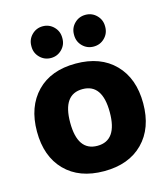

<svg xmlns="http://www.w3.org/2000/svg" viewBox="-113 -865 823 943"><g transform="rotate(-15 298.0 -393.0)"><path d="M200.2 -284.2Q200.2 -139.6 300.8 -139.6Q401.4 -139.6 401.4 -283.7Q401.4 -427.7 300.8 -427.7Q200.2 -427.7 200.2 -284.2ZM103.5 -484.4Q174.8 -557.6 300.8 -557.6Q426.8 -557.6 499 -483.9Q571.3 -410.2 571.3 -283.7Q571.3 -157.2 499 -84Q426.8 -10.7 300.8 -10.7Q174.8 -10.7 103 -84Q31.2 -157.2 31.2 -283.7Q31.2 -410.2 103.5 -484.4ZM113.3 -693.4V-697.3Q113.3 -730.5 136.2 -753.4Q159.2 -776.4 191.9 -776.4Q224.6 -776.4 247.6 -753.4Q270.5 -730.5 270.5 -697.3V-693.4Q270.5 -661.1 247.6 -638.2Q224.6 -615.2 191.9 -615.2Q159.2 -615.2 136.2 -638.2Q113.3 -661.1 113.3 -693.4ZM330.1 -694.3V-697.3Q330.1 -730.5 353 -753.4Q376 -776.4 409.2 -776.4Q442.4 -776.4 465.3 -753.4Q488.3 -730.5 488.3 -697.3V-694.3Q488.3 -661.1 465.3 -638.2Q442.4 -615.2 409.2 -615.2Q376 -615.2 353 -638.2Q330.1 -661.1 330.1 -694.3Z"/></g></svg>

Font: Gen Jyuu GothicX Heavy
Style: Bold
Weight: 900
Designer: [Source Han Sans]
Ryoko NISHIZUKA  (kana & ideographs); Paul D. Hunt (Latin, Greek & Cyrillic); Wenlong ZHANG  (bopomofo
Version: Version 1.002.20150607